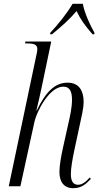

<svg xmlns="http://www.w3.org/2000/svg" viewBox="-20 -978 519 1008"><path d="M244 -806 243 -798H253C305 -841 345 -876 382 -920C402 -877 427 -842 466 -798H475L476 -806C454 -843 422 -914 415 -958H361C335 -912 282 -846 244 -806ZM364 10C408 10 432 -12 457 -39L451 -46C430 -22 410 -8 390 -8C363 -8 352 -29 352 -64C352 -94 360 -142 371 -193L400 -328C407 -362 419 -407 419 -444C419 -497 398 -544 335 -544C270 -544 221 -498 173 -398H171C178 -426 193 -491 199 -521L249 -760H114L111 -750H124C160 -750 176 -743 176 -720C176 -712 174 -700 170 -684L26 0H87L161 -339C173 -393 239 -523 312 -523C349 -523 358 -493 358 -454C358 -414 348 -369 339 -330L311 -204C300 -155 292 -107 292 -75C292 -22 317 10 364 10Z"/></svg>

Font: Noto Serif Display Condensed Light
Style: Italic
Weight: 300
Width: 3
Italic angle: -12°
Designer: Monotype Design Team
Foundry: Monotype Imaging Inc.
Version: Version 2.009